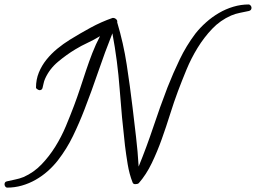

<svg xmlns="http://www.w3.org/2000/svg" viewBox="-80 -816 1151 864"><path d="M1051.8 -781.2Q1051.8 -769.5 1040 -766.6Q1018.6 -761.7 1000 -758.3Q981.4 -754.9 960 -746.1Q911.1 -724.6 874.5 -686Q837.9 -647.5 809.1 -600.6Q780.3 -553.7 759.3 -502.9Q738.3 -452.1 720.7 -405.3Q703.1 -358.4 685.5 -302.2Q668 -246.1 647.9 -189.9Q627.9 -133.8 603 -82Q578.1 -30.3 544.9 7.8Q542 10.7 537.6 11.7Q533.2 12.7 528.3 12.7Q519.5 12.7 516.6 4.9Q502 -32.2 494.6 -76.7Q487.3 -121.1 482.4 -161.1Q467.8 -288.1 458.5 -414.6Q449.2 -541 425.8 -666Q391.6 -580.1 362.3 -494.1Q333 -408.2 299.8 -322.3Q276.4 -261.7 248.5 -204.1Q220.7 -146.5 180.7 -94.7Q160.2 -68.4 134.8 -45.9Q109.4 -23.4 80.1 -6.8Q50.8 9.8 18.6 19Q-13.7 28.3 -47.9 28.3Q-52.7 28.3 -56.2 23.4Q-59.6 18.6 -59.6 13.7Q-59.6 2 -48.8 0Q-29.3 -4.9 -11.2 -8.3Q6.8 -11.7 26.4 -19.5Q72.3 -40 106.9 -76.2Q141.6 -112.3 168.9 -156.2Q196.3 -200.2 216.3 -248Q236.3 -295.9 252.9 -339.8Q267.6 -378.9 280.8 -418.9Q293.9 -459 307.1 -498.5Q320.3 -538.1 335.4 -577.1Q350.6 -616.2 370.1 -653.3Q342.8 -636.7 314.5 -623.5Q286.1 -610.4 258.8 -593.8Q219.7 -570.3 181.2 -538.1Q142.6 -505.9 123 -461.9Q118.2 -451.2 116.2 -440.9Q114.3 -430.7 111.3 -419.9Q108.4 -410.2 97.7 -410.2Q94.7 -410.2 88.4 -414.1Q82 -418 82 -421.9Q82 -458 94.7 -489.3Q107.4 -520.5 128.9 -547.4Q150.4 -574.2 177.7 -596.7Q205.1 -619.1 233.4 -636.7Q279.3 -665 327.6 -691.4Q376 -717.8 426.8 -735.4H428.7Q436.5 -735.4 442.9 -729.5Q449.2 -723.6 447.3 -715.8Q475.6 -621.1 490.2 -525.4Q504.9 -429.7 516.6 -332Q524.4 -265.6 532.2 -199.7Q540 -133.8 543.9 -66.4Q580.1 -155.3 609.9 -244.6Q639.6 -334 673.8 -422.9Q699.2 -487.3 728.5 -548.3Q757.8 -609.4 798.8 -664.1Q820.3 -691.4 847.2 -715.3Q874 -739.3 904.8 -757.3Q935.5 -775.4 969.7 -785.6Q1003.9 -795.9 1039.1 -795.9Q1043.9 -795.9 1047.9 -791Q1051.8 -786.1 1051.8 -781.2Z"/></svg>

Font: Calligraffitti
Style: Regular
Weight: 400
Designer: Dathan Boardman
Foundry: Open Window
Version: Version 1.001